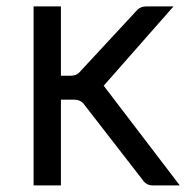

<svg xmlns="http://www.w3.org/2000/svg" viewBox="-20 -563 566 583"><path d="M525.9 0H444.3Q424.3 0 413.6 -16.1L236.8 -244.1Q225.6 -260.3 206.1 -260.3H165V0H82V-543.5H165V-333H194.3Q204.1 -333 211.4 -336.4Q218.8 -339.8 225.1 -347.7L393.1 -528.8Q404.8 -543.5 424.3 -543.5H506.8L294.9 -302.7Z"/></svg>

Font: Lycee Sans
Style: Regular
Weight: 400
Designer: Justin Alvin
Foundry: Alkove Design
Version: Version 1.030